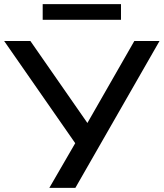

<svg xmlns="http://www.w3.org/2000/svg" viewBox="-27 -902 786 922"><path d="M210 0 345 -233 347 -196 -7 -705H119L402 -298H385L618 -705H739L335 0ZM178 -807V-882H554V-807Z"/></svg>

Font: Nunito Sans 10pt SemiExpanded SemiBold
Style: Regular
Weight: 600
Width: 6
Designer: Vernon Adams
Foundry: Vernon Adams
Version: Version 3.101;gftools[0.9.27]